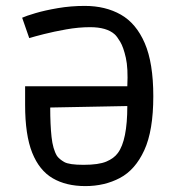

<svg xmlns="http://www.w3.org/2000/svg" viewBox="-20 -616 611 650"><path d="M267 -596Q337 -596 389 -566.5Q441 -537 470 -470Q499 -403 499 -290Q499 -174 468.5 -107.5Q438 -41 386 -13.5Q334 14 269 14Q204 14 158.5 -12.5Q113 -39 89 -99Q65 -159 65 -261V-324H411Q414 -385 406 -420.5Q398 -456 387 -474.5Q376 -493 368 -500Q341 -524 285 -524Q246 -524 204 -516.5Q162 -509 128.5 -500.5Q95 -492 79 -487L55 -556Q68 -562 100 -571.5Q132 -581 176 -588.5Q220 -596 267 -596ZM173 -88Q181 -77 197.5 -67.5Q214 -58 263 -58Q314 -58 340 -69Q366 -80 379 -98Q411 -141 411 -257L150 -252Q150 -194 154.5 -152.5Q159 -111 173 -88Z"/></svg>

Font: Ruda
Style: Regular
Weight: 400
Designer: Mariela Monsalve and Angelina Sanchez
Foundry: Mariela Monsalve and Angelina Sanchez
Version: Version 2.000